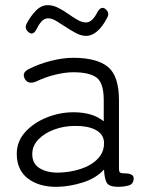

<svg xmlns="http://www.w3.org/2000/svg" viewBox="-20 -715 575 744"><path d="M202 9Q132 10 88.5 -23Q45 -56 45 -119Q45 -167 77.5 -203Q110 -239 160.5 -259.5Q211 -280 265 -280Q339 -280 382 -245V-327Q382 -394 354 -414.5Q326 -435 264 -435Q231 -435 191.5 -425Q152 -415 120 -399Q90 -387 77 -408Q62 -434 93 -448Q130 -467 176.5 -479Q223 -491 264 -491Q355 -491 398 -456Q441 -421 441 -327V-62Q441 -49 446 -46Q451 -43 467 -43Q480 -43 489 -38.5Q498 -34 498 -24Q498 1 473 5Q465 7 456 8Q447 9 439 9Q405 9 395 -5Q385 -19 383 -58Q352 -24 301 -8Q250 8 202 9ZM205 -46Q253 -47 294.5 -61Q336 -75 360.5 -101.5Q385 -128 383 -166Q380 -197 349 -212.5Q318 -228 269 -227Q228 -227 190 -213Q152 -199 128.5 -174.5Q105 -150 105 -118Q105 -81 133 -63.5Q161 -46 205 -46ZM120 -599Q107 -576 90 -591Q73 -605 84 -625Q99 -653 119.5 -674Q140 -695 165 -695Q185 -695 205 -685Q225 -675 244 -661.5Q263 -648 280.5 -638Q298 -628 313 -628Q338 -628 358 -669Q373 -694 390 -679Q406 -664 395 -646Q379 -614 358 -595Q337 -576 313 -576Q295 -576 275 -586.5Q255 -597 235.5 -610Q216 -623 198.5 -633.5Q181 -644 167 -644Q151 -644 140 -631Q129 -618 120 -599Z"/></svg>

Font: Shin Retro Maru Gothic Regular
Style: Regular
Weight: 400
Designer: Iose
Foundry: Typographish
Version: Version 1.002